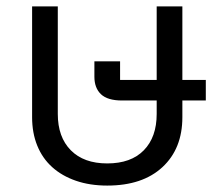

<svg xmlns="http://www.w3.org/2000/svg" viewBox="-20 -566 687 598"><path d="M314 12Q260 12 216.5 -3Q173 -18 142.5 -45.5Q112 -73 96 -112.5Q80 -152 80 -201V-546H160V-211Q160 -139 200.5 -98Q241 -57 314 -57Q388 -57 428 -98Q468 -139 468 -211V-253H360Q315 -253 294.5 -272.5Q274 -292 274 -327V-375H354V-317H468V-546H548V-317H621V-253H548V-201Q548 -103 486 -45.5Q424 12 314 12Z"/></svg>

Font: IBM Plex Thai
Style: Regular
Weight: 400
Designer: Mike Abbink, Paul van der Laan, Pieter van Rosmalen, Ben Mitchell, Mark Frömberg
Foundry: Bold Monday
Version: Version 1.0